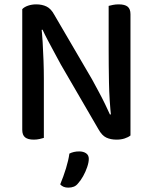

<svg xmlns="http://www.w3.org/2000/svg" viewBox="-20 -634 697 880"><path d="M82 -511 169 -516Q173 -482 175.5 -440Q178 -398 179.5 -355Q181 -312 181 -273V-2Q175 0 162 3Q149 6 135 6Q108 6 95 -4.5Q82 -15 82 -39ZM578 -97 490 -92Q481 -174 479.5 -255.5Q478 -337 478 -413V-607Q485 -609 497.5 -611.5Q510 -614 524 -614Q552 -614 565 -603.5Q578 -593 578 -569ZM578 -132V-160V-13Q568 -5 551.5 0.5Q535 6 514 6Q487 6 467 -3.5Q447 -13 431 -42L259 -338Q245 -364 229 -393.5Q213 -423 198.5 -450.5Q184 -478 175 -498L82 -476V-592Q91 -602 108.5 -608Q126 -614 146 -614Q173 -614 193.5 -604Q214 -594 229 -566L402 -270Q416 -244 432 -214.5Q448 -185 461.5 -157Q475 -129 484 -109ZM339 205Q330 217 318.5 221.5Q307 226 293 226Q269 226 256 211Q271 175 282.5 137.5Q294 100 298 70Q308 65 319 62.5Q330 60 343 60Q362 60 374.5 68.5Q387 77 387 94Q387 110 379.5 132Q372 154 361 173.5Q350 193 339 205Z"/></svg>

Font: Baloo Tamma 2 Medium
Style: Regular
Weight: 500
Designer: Divya Kowshik, Shuchita Grover and Ek Type
Foundry: Ek Type
Version: Version 1.700